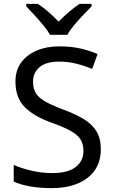

<svg xmlns="http://www.w3.org/2000/svg" viewBox="-20 -964 589 994"><path d="M502 -191Q502 -96 433 -43Q364 10 247 10Q187 10 136 1Q85 -8 51 -24V-110Q87 -94 140.5 -81Q194 -68 251 -68Q331 -68 371.5 -99Q412 -130 412 -183Q412 -218 397 -242Q382 -266 345.5 -286.5Q309 -307 244 -330Q153 -363 106.5 -411Q60 -459 60 -542Q60 -599 89 -639.5Q118 -680 169.5 -702Q221 -724 288 -724Q347 -724 396 -713Q445 -702 485 -684L457 -607Q420 -623 376.5 -634Q333 -645 286 -645Q219 -645 185 -616.5Q151 -588 151 -541Q151 -505 166 -481Q181 -457 215 -438Q249 -419 307 -397Q370 -374 413.5 -347.5Q457 -321 479.5 -284Q502 -247 502 -191ZM239 -784Q226 -807 204 -833.5Q182 -860 158 -886Q134 -912 116 -931V-944H176Q202 -927 230 -903Q258 -879 283 -852Q310 -879 338 -903Q366 -927 392 -944H454V-931Q435 -912 410.5 -886Q386 -860 363.5 -833.5Q341 -807 329 -784Z"/></svg>

Font: Noto Sans Tifinagh APT
Style: Regular
Weight: 400
Designer: JamraPatel
Foundry: JamraPatel LLC
Version: Version 2.006; ttfautohint (v1.8.4.7-5d5b)